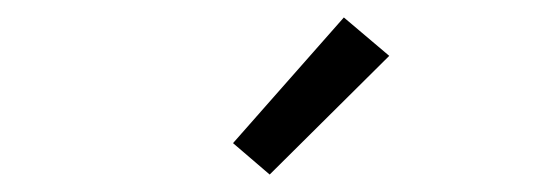

<svg xmlns="http://www.w3.org/2000/svg" viewBox="-20 -792 640 220"><path d="M289 -592 247 -628 374 -772 426 -728Z"/></svg>

Font: Iosevka Curly Slab LtEx
Style: Regular
Weight: 300
Width: 7
Monospace: yes
Designer: Belleve Invis
Foundry: Belleve Invis
Version: Version 11.1.0; ttfautohint (v1.8.3)